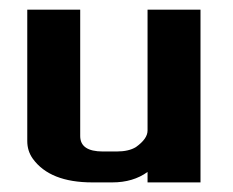

<svg xmlns="http://www.w3.org/2000/svg" viewBox="-20 -380 486 400"><path d="M147.1 -96.6Q147.1 -64.4 194.3 -64.4H223Q248.3 -64.4 263.2 -73.6Q287.4 -90.8 287.4 -108V-359.8H397.7V0H287.4V-21.8Q257.5 0 213.8 0H172.4Q83.9 0 48.3 -49.4Q36.8 -65.5 36.8 -86.2V-359.8H147.1Z"/></svg>

Font: Dhurjati
Style: Regular
Weight: 400
Designer: Purushoth Kumar Guthula
Foundry: Andhrapradesh Society for Knowledge Networks
Version: Version 1.0.5; ttfautohint (v1.2.25-373a) -l 7 -r 28 -G 50 -